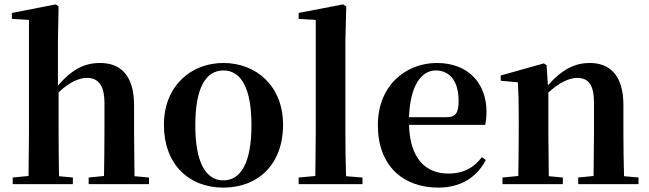

<svg xmlns="http://www.w3.org/2000/svg" viewBox="-20 -839 2959 875"><path d="M452 0H659V-30L593 -36L591 -235V-359C591 -495 530 -552 436 -552C363 -552 306 -521 244 -449V-651L247 -810L234 -819L34 -780V-753L112 -748V-235L110 -37L38 -30V0H312V-30L249 -36C248 -93 247 -179 247 -235V-418C295 -464 340 -484 376 -484C425 -484 456 -454 456 -370V-235C456 -177 455 -93 454 -37L384 -30V0Z M998 16C1156 16 1270 -90 1270 -270C1270 -449 1146 -552 998 -552C851 -552 727 -448 727 -270C727 -92 839 16 998 16ZM998 -17C917 -17 870 -100 870 -268C870 -437 917 -518 998 -518C1079 -518 1126 -437 1126 -268C1126 -100 1079 -17 998 -17Z M1416 0H1632V-30L1557 -36C1555 -100 1554 -172 1554 -235V-651L1558 -810L1543 -819L1341 -780V-753L1419 -748V-235L1417 -37L1341 -30V0Z M1978 16C2077 16 2152 -29 2194 -110L2176 -123C2141 -76 2094 -48 2023 -48C1923 -48 1848 -113 1844 -270H2191C2195 -288 2197 -306 2197 -331C2197 -455 2118 -552 1971 -552C1829 -552 1702 -449 1702 -269C1702 -84 1816 16 1978 16ZM1844 -305C1849 -452 1902 -518 1966 -518C2030 -518 2070 -468 2070 -380C2070 -326 2058 -305 2015 -305Z M2684 0H2890V-30L2824 -36C2822 -93 2821 -177 2821 -235V-361C2821 -493 2761 -552 2668 -552C2603 -552 2544 -526 2477 -450L2471 -542L2458 -550L2262 -495V-471L2340 -464C2343 -415 2344 -376 2344 -310V-235C2344 -180 2343 -94 2342 -37L2270 -30V0H2545V-30L2481 -36L2479 -235V-417C2529 -464 2576 -484 2610 -484C2661 -484 2687 -454 2687 -370V-235L2685 -37L2615 -30V0Z"/></svg>

Font: Noto Serif CJK HK
Style: Bold
Weight: 700
Designer: Ryoko NISHIZUKA 西塚涼子 (kana & ideographs); Frank Grießhammer (Latin, Greek & Cyrillic); Wenlong ZHANG 张文龙 (bopomofo); San
Foundry: Adobe
Version: Version 2.001;hotconv 1.1.0;makeotfexe 2.6.0